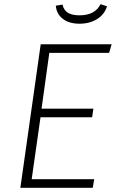

<svg xmlns="http://www.w3.org/2000/svg" viewBox="-20 -895 552 915"><path d="M512 -684 500 -643H215L178 -377H425L419 -336H173L131 -41H429L422 0H77L174 -684ZM246 -868 278 -873Q284 -846 304 -834Q324 -822 359 -822Q433 -822 459 -875L490 -865Q478 -826 442.5 -804Q407 -782 359 -782Q309 -782 279 -805.5Q249 -829 246 -868Z"/></svg>

Font: Fira Sans ExtraLight
Style: Italic
Weight: 275
Italic angle: -8°
Designer: Carrois Corporate & Edenspiekermann AG
Foundry: Carrois Corporate GbR & Edenspiekermann AG
Version: Version 4.203